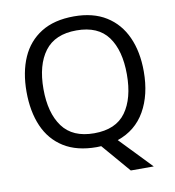

<svg xmlns="http://www.w3.org/2000/svg" viewBox="-95 -809 971 1063"><g transform="rotate(-10 390.5 -277.5)"><path d="M720 -358Q720 -227 667.5 -135Q615 -43 512 -8L683 170H554L416 9Q410 9 403.5 9.5Q397 10 391 10Q280 10 206.5 -36Q133 -82 97 -165Q61 -248 61 -359Q61 -469 97 -551Q133 -633 206.5 -679Q280 -725 392 -725Q499 -725 572 -679.5Q645 -634 682.5 -551.5Q720 -469 720 -358ZM156 -358Q156 -223 213 -145.5Q270 -68 391 -68Q513 -68 569 -145.5Q625 -223 625 -358Q625 -493 569 -569.5Q513 -646 392 -646Q271 -646 213.5 -569.5Q156 -493 156 -358Z"/></g></svg>

Font: Noto Sans Marchen
Style: Regular
Weight: 400
Designer: Monotype Design Team
Foundry: Monotype Imaging Inc.
Version: Version 2.003; ttfautohint (v1.8.4.7-5d5b)